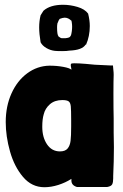

<svg xmlns="http://www.w3.org/2000/svg" viewBox="-20 -777 516 804"><path d="M150 -600Q144 -636 144 -662Q144 -689 150 -713L162 -732Q190 -757 244 -757Q274 -757 304.5 -748Q335 -739 349 -720Q356 -692 356 -668Q356 -625 340 -589L339 -591Q325 -567 270 -565Q261 -563 240 -563Q219 -563 210 -564Q191 -566 174 -576Q157 -586 150 -600ZM219 -662Q219 -631 225 -625H224Q234 -617 239 -617H254Q263 -618 268.5 -620Q274 -622 277 -629V-628Q282 -646 282 -666Q282 -674 280.5 -683.5Q279 -693 278 -694L279 -690Q266 -703 251 -703Q243 -703 230 -698Q226 -694 221 -680V-682L220 -676Q219 -671 219 -662ZM457 -161Q457 -102 454 -40V-30Q454 -14 450 -5.5Q446 3 429 6H302Q279 -1 279 -21V-28Q254 -12 224 -2.5Q194 7 166 7Q113 7 76.5 -36Q40 -79 22 -142.5Q4 -206 4 -266Q4 -332 28 -385.5Q52 -439 94 -470Q136 -501 187 -502Q218 -502 245 -497Q272 -492 279 -485Q279 -490 277 -498Q275 -506 278 -510Q280 -512 292 -512Q310 -512 339.5 -509.5Q369 -507 377 -506L440 -503H453Q453 -498 454.5 -486Q456 -474 456 -464Q455 -438 455 -386Q455 -316 456 -281V-221ZM278 -273Q278 -316 276.5 -331.5Q275 -347 267.5 -352.5Q260 -358 241 -358Q209 -358 189 -340.5Q169 -323 163 -298Q157 -278 157 -246Q157 -202 177 -172.5Q197 -143 231 -143Q253 -143 263 -155Q273 -167 275.5 -187Q278 -207 278 -247Z"/></svg>

Font: Londrina Solid Black
Style: Regular
Weight: 900
Designer: Marcelo Magalhaes
Foundry: Marcelo Magalhães
Version: Version 1.002